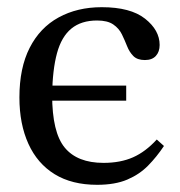

<svg xmlns="http://www.w3.org/2000/svg" viewBox="-20 -505 500 534"><path d="M250 9Q180 9 132 -20.5Q84 -50 59 -105Q34 -160 34 -234Q34 -316 62.5 -372Q91 -428 143 -456.5Q195 -485 263 -485Q343 -485 383.5 -453Q424 -421 424 -380Q424 -361 413.5 -349.5Q403 -338 383 -338Q362 -338 351 -349Q340 -360 333.5 -376.5Q327 -393 319 -409.5Q311 -426 295 -437Q279 -448 250 -448Q206 -448 178.5 -425.5Q151 -403 138.5 -357Q126 -311 125 -241Q125 -137 160 -94.5Q195 -52 268 -52Q315 -52 350 -67.5Q385 -83 416 -117L436 -99Q416 -69 392 -44.5Q368 -20 334 -5.5Q300 9 250 9ZM331 -225H115V-267H331Z"/></svg>

Font: STIX Two Text
Style: Regular
Weight: 400
Designer: Ross Mills, John Hudson & Paul Hanslow, Tiro Typeworks Ltd; with prior portions MicroPress Inc., and Coen Hoffman.
Foundry: Tiro Typeworks Ltd
Version: Version 2.13 b171